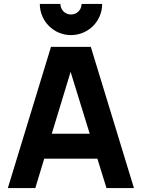

<svg xmlns="http://www.w3.org/2000/svg" viewBox="-20 -959 723 979"><path d="M342 -780C430 -780 501 -851 501 -939H396C396 -909 372 -885 342 -885C312 -885 288 -909 288 -939H183C183 -851 254 -780 342 -780ZM160 0 205.5 -150H476.5L523 0H663L443 -720H240L20 0ZM244 -277 340 -592.5 437.5 -277Z"/></svg>

Font: Manrope ExtraBold
Style: Regular
Weight: 800
Designer: Mikhail Sharanda
Foundry: Mikhail Sharanda
Version: Version 4.505